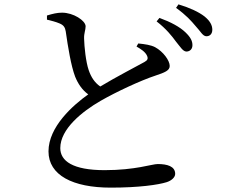

<svg xmlns="http://www.w3.org/2000/svg" viewBox="-20 -816 1040 879"><path d="M833 -580C849 -580 861 -591 861 -609C861 -628 853 -645 829 -668C803 -693 762 -715 710 -734L697 -718C741 -684 767 -651 786 -625C806 -601 817 -581 833 -580ZM925 -650C941 -650 952 -661 952 -680C952 -700 942 -720 916 -741C890 -761 850 -780 797 -796L786 -780C833 -746 855 -721 876 -696C898 -673 908 -650 925 -650ZM487 43C617 43 705 30 743 18C765 11 782 -4 782 -20C782 -55 745 -65 702 -65C676 -65 600 -37 459 -37C313 -37 256 -79 256 -138C256 -226 357 -306 440 -354C513 -396 625 -448 692 -470C734 -484 757 -493 757 -514C757 -539 727 -580 690 -600C671 -610 643 -614 613 -617L605 -603C624 -592 645 -579 653 -561C659 -548 656 -540 641 -532C607 -513 512 -464 439 -420C413 -438 397 -463 386 -495C373 -533 366 -601 365 -639C364 -664 372 -678 372 -696C371 -722 316 -758 264 -758C242 -758 221 -753 195 -745V-726C212 -722 236 -716 252 -709C272 -701 278 -690 281 -672C291 -602 305 -515 324 -465C337 -433 356 -404 384 -384C315 -335 202 -236 202 -123C202 -14 313 43 487 43Z"/></svg>

Font: Source Han Serif CN Medium
Style: Regular
Weight: 500
Designer: Ryoko NISHIZUKA 西塚涼子 (kana & ideographs); Frank Grießhammer (Latin, Greek & Cyrillic); Wenlong ZHANG 张文龙 (bopomofo); San
Foundry: Adobe
Version: Version 2.002;hotconv 1.1.0;makeotfexe 2.6.0